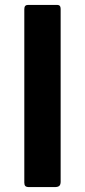

<svg xmlns="http://www.w3.org/2000/svg" viewBox="-20 -762 346 782"><path d="M213 -742Q227 -742 227 -726V-22Q227 -10 221.5 -5Q216 0 203 0H99Q87 0 83 -4.5Q79 -9 79 -18V-725Q79 -742 94 -742Z"/></svg>

Font: Libre Franklin Thin SemiBold
Style: Regular
Weight: 600
Version: Version 3.000